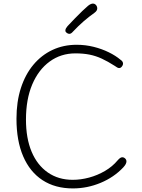

<svg xmlns="http://www.w3.org/2000/svg" viewBox="-20 -1030 795 1072"><path d="M652 -697Q661 -691 664 -685.5Q667 -680 667 -675Q667 -669 663.5 -663Q660 -657 655.5 -653.5Q651 -650 646 -650Q639 -650 634 -653.5Q629 -657 621 -662Q582 -687 548.5 -702.5Q515 -718 480 -725Q445 -732 401 -732Q320 -732 257.5 -686.5Q195 -641 160 -558.5Q125 -476 125 -362Q125 -258 156.5 -183Q188 -108 247 -67Q306 -26 386 -26Q431 -26 477.5 -38.5Q524 -51 566 -75.5Q608 -100 637 -135Q645 -144 651 -148Q657 -152 663 -152Q669 -152 674.5 -148.5Q680 -145 683 -140Q686 -135 686 -129Q686 -122 682 -114Q678 -106 668 -95Q616 -40 541.5 -9Q467 22 387 22Q288 22 217.5 -24Q147 -70 109.5 -157Q72 -244 72 -367Q72 -462 96.5 -538Q121 -614 166 -668Q211 -722 272.5 -751Q334 -780 408 -780Q457 -780 503 -768.5Q549 -757 587.5 -738Q626 -719 652 -697ZM367 -841Q360 -841 352.5 -846.5Q345 -852 345 -859Q345 -866 348.5 -872Q352 -878 357 -884Q375 -903 397 -926Q419 -949 439.5 -968.5Q460 -988 472 -998Q481 -1005 487.5 -1007.5Q494 -1010 499 -1010Q506 -1010 511.5 -1006Q517 -1002 520 -996Q523 -990 523 -983Q523 -970 508 -959Q477 -937 447.5 -911.5Q418 -886 387 -853Q377 -841 367 -841Z"/></svg>

Font: Playpen Sans ExtraLight
Style: Regular
Weight: 250
Designer: Laura Meseguer, Veronika Burian, José Scaglione
Foundry: TypeTogether
Version: Version 1.001